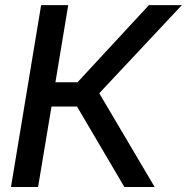

<svg xmlns="http://www.w3.org/2000/svg" viewBox="-20 -748 748 768"><path d="M23.9 0 144.5 -727.5H252.9L201.7 -418.9H290L575.7 -727.5H707.5L377 -375L598.6 0H477.5L288.1 -321.8H186L132.3 0Z"/></svg>

Font: Inter Display Medium
Style: Italic
Weight: 500
Italic angle: -9.39999°
Designer: Rasmus Andersson
Foundry: rsms
Version: Version 4.000;git-a52131595